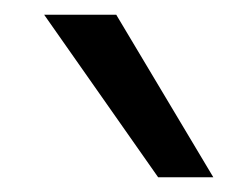

<svg xmlns="http://www.w3.org/2000/svg" viewBox="-20 -754 340 261"><path d="M138 -734H40L195 -513H270Z"/></svg>

Font: Sawarabi Gothic
Style: Regular
Weight: 400
Designer: mshio (mshio@users.sourceforge.jp)
Version: Version 20141215